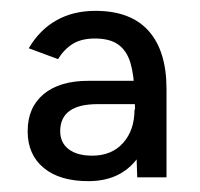

<svg xmlns="http://www.w3.org/2000/svg" viewBox="-20 -727 369 354"><path d="M233 -400 228 -556Q227 -589 220.5 -611Q214 -633 198.5 -644.5Q183 -656 155 -656Q130 -656 114 -646Q98 -636 87 -618L33 -638Q53 -672 84 -689.5Q115 -707 156 -707Q221 -707 254 -670Q287 -633 287 -563V-400ZM143 -393Q90 -393 60.5 -417.5Q31 -442 31 -485Q31 -529 60.5 -553.5Q90 -578 143 -578H247V-535H160Q91 -535 91 -485Q91 -464 106.5 -452Q122 -440 150 -440Q186 -440 207 -463.5Q228 -487 228 -525L260 -528Q260 -466 229 -429.5Q198 -393 143 -393Z"/></svg>

Font: Figtree Light Light
Style: Regular
Weight: 300
Version: Version 2.001;gftools[0.9.30]